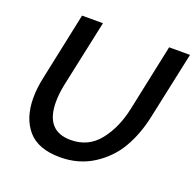

<svg xmlns="http://www.w3.org/2000/svg" viewBox="-126 -841 991 976"><g transform="rotate(20 370.0 -352.5)"><path d="M66 -233Q66 -288 80 -350L156 -710H269L192 -350Q181 -297 181 -253Q181 -96 317 -96Q412 -96 470 -168.5Q528 -241 551 -350L627 -710H740L663 -350Q642 -249 597 -171.5Q552 -94 474 -44.5Q396 5 296 5Q177 5 121.5 -60Q66 -125 66 -233Z"/></g></svg>

Font: Raleway-v4020 SemiBold
Style: Italic
Weight: 600
Italic angle: -12°
Designer: Matt McInerney, Pablo Impallari, Rodrigo Fuenzalida
Foundry: Matt McInerney, Pablo Impallari, Rodrigo Fuenzalida
Version: Version 4.020;PS 004.020;hotconv 1.0.88;makeotf.lib2.5.64775